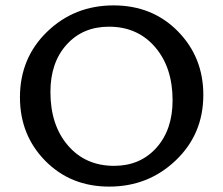

<svg xmlns="http://www.w3.org/2000/svg" viewBox="-20 -685 827 712"><path d="M385 7Q242 7 148 -88.5Q54 -184 54 -324Q54 -470 155 -567.5Q256 -665 401 -665Q545 -665 639.5 -569Q734 -473 734 -333Q734 -188 632 -90.5Q530 7 385 7ZM403 -70Q500 -70 560 -137Q620 -204 620 -313Q620 -435 555 -510.5Q490 -586 384 -586Q287 -586 227 -519.5Q167 -453 167 -344Q167 -221 232 -145.5Q297 -70 403 -70Z"/></svg>

Font: EauTest Semibold
Style: Regular
Weight: 600
Designer: Christian Thalmann (Catharsis Fonts)
Version: Version 0.001;PS 000.001;hotconv 1.0.88;makeotf.lib2.5.64775